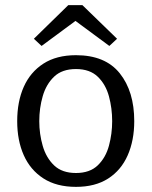

<svg xmlns="http://www.w3.org/2000/svg" viewBox="-20 -718 591 748"><path d="M276 10Q200 10 149 -23Q98 -56 72.5 -113.5Q47 -171 47 -246Q47 -322 72.5 -379.5Q98 -437 149 -470Q200 -503 276 -503Q390 -503 446.5 -432.5Q503 -362 503 -246Q503 -171 477.5 -113Q452 -55 401.5 -22.5Q351 10 276 10ZM276 -44Q330 -44 361 -74Q392 -104 404.5 -150.5Q417 -197 417 -246Q417 -296 404.5 -342.5Q392 -389 361 -419Q330 -449 276 -449Q222 -449 191 -419.5Q160 -390 146.5 -343.5Q133 -297 133 -246Q133 -196 146.5 -149.5Q160 -103 191 -73.5Q222 -44 276 -44ZM406 -539 230 -669 267 -698H301L436 -567ZM142 -539 112 -567 246 -698H281L318 -669Z"/></svg>

Font: Andada Pro
Style: Regular
Weight: 400
Designer: Carolina Giovagnoli
Foundry: Huerta Tipografica
Version: Version 3.003